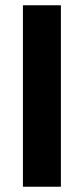

<svg xmlns="http://www.w3.org/2000/svg" viewBox="-20 -708 318 728"><path d="M210.9 0H66.9V-688H210.9Z"/></svg>

Font: Libra Sans Modern
Style: Bold
Weight: 700
Foundry: Stefan Peev, Context Ltd
Version: Version 1.000